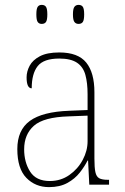

<svg xmlns="http://www.w3.org/2000/svg" viewBox="-20 -757 514 787"><path d="M181 10Q125 10 88 -28Q51 -66 51 -146Q51 -224 102.5 -261.5Q154 -299 264 -303L339 -306V-371Q339 -417 330 -450Q321 -483 295.5 -500Q270 -517 223 -517Q159 -517 134.5 -486Q110 -455 110 -395Q89 -395 89 -440Q89 -464 101.5 -487.5Q114 -511 143.5 -526.5Q173 -542 223 -542Q300 -542 333.5 -500.5Q367 -459 367 -379V-107Q367 -70 371 -51.5Q375 -33 386.5 -26.5Q398 -20 422 -20H427V0H346L341 -99H339Q327 -75 307 -49.5Q287 -24 256 -7Q225 10 181 10ZM184 -15Q229 -15 264 -39.5Q299 -64 319 -101.5Q339 -139 339 -178V-283L262 -280Q159 -277 119 -241.5Q79 -206 79 -145Q79 -92 103.5 -53.5Q128 -15 184 -15ZM302 -659Q291 -659 285 -667Q279 -675 279 -698Q279 -721 285 -729Q291 -737 302 -737Q314 -737 319.5 -729Q325 -721 325 -698Q325 -675 319.5 -667Q314 -659 302 -659ZM151 -659Q140 -659 134.5 -667Q129 -675 129 -698Q129 -721 134.5 -729Q140 -737 151 -737Q163 -737 168.5 -729Q174 -721 174 -698Q174 -675 168.5 -667Q163 -659 151 -659Z"/></svg>

Font: Noto Serif Ethiopic SemiCondensed Thin
Style: Regular
Weight: 100
Width: 4
Designer: Monotype Design Team
Foundry: Monotype Imaging Inc.
Version: Version 2.102; ttfautohint (v1.8.4.7-5d5b)